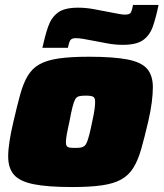

<svg xmlns="http://www.w3.org/2000/svg" viewBox="-20 -747 660 775"><path d="M271 8Q172 8 115.5 -3.5Q59 -15 36 -42Q13 -69 13 -116Q13 -142 18.5 -177.5Q24 -213 34 -255Q49 -320 61.5 -365.5Q74 -411 92 -441Q110 -471 139.5 -487.5Q169 -504 217 -511Q265 -518 338 -518Q438 -518 494.5 -507Q551 -496 574 -469Q597 -442 597 -395Q597 -368 592.5 -333Q588 -298 578 -255Q563 -191 550 -145.5Q537 -100 518.5 -70Q500 -40 470 -23Q440 -6 392 1Q344 8 271 8ZM284 -150Q298 -150 306.5 -151.5Q315 -153 321 -158Q327 -163 331.5 -174.5Q336 -186 341 -205.5Q346 -225 352 -255Q359 -286 361.5 -305Q364 -324 364 -336Q364 -348 360 -353Q356 -358 347.5 -359.5Q339 -361 326 -361Q309 -361 299 -358.5Q289 -356 283.5 -346Q278 -336 272.5 -314.5Q267 -293 260 -255Q253 -224 249.5 -204Q246 -184 246 -173Q246 -162 250 -157Q254 -152 262.5 -151Q271 -150 284 -150ZM151 -554Q162 -604 174.5 -640Q187 -676 213.5 -696Q240 -716 295 -716Q327 -716 359 -710Q391 -704 417 -699Q439 -695 456 -691.5Q473 -688 485 -688Q504 -688 508.5 -697Q513 -706 517 -727H620Q610 -678 597.5 -641.5Q585 -605 558 -585.5Q531 -566 476 -566Q444 -566 412.5 -572Q381 -578 354 -583Q334 -587 316 -590Q298 -593 286 -593Q269 -593 263.5 -584Q258 -575 254 -554Z"/></svg>

Font: Saira SemiExpanded Black
Style: Italic
Weight: 900
Width: 6
Italic angle: -12°
Designer: Hector Gatti with collaboration of the Omnibus-Type team
Foundry: Omnibus-Type
Version: Version 1.101